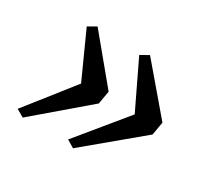

<svg xmlns="http://www.w3.org/2000/svg" viewBox="-111 -715 866 815"><g transform="rotate(30 322.5 -307.0)"><path d="M326 -53.5 289.5 -75.5 481 -309 371.5 -537 411.5 -559.5 600.5 -337.5 589.5 -273ZM76 -59.5 39 -81 218.5 -308.5 118 -530.5 158 -553.5 337 -337 326 -273Z"/></g></svg>

Font: Merriweather 72pt SemiBold
Style: Italic
Weight: 600
Italic angle: -7.8°
Version: Version 2.101